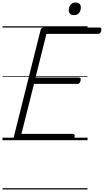

<svg xmlns="http://www.w3.org/2000/svg" viewBox="-20 -1105 819 1513"><path d="M112 0Q97 0 91 -5.5Q85 -11 88 -23L300 -869Q302 -878 309 -883Q316 -888 331 -888H765Q775 -888 777.5 -882Q780 -876 778 -863Q775 -850 769 -844Q763 -838 754 -838H346L260 -494H602Q612 -494 614.5 -488Q617 -482 615 -470Q612 -456 606 -450Q600 -444 591 -444H248L149 -50H554Q564 -50 567 -44Q570 -38 567 -25Q564 -12 558 -6Q552 0 543 0ZM563 -986Q544 -986 533 -995.5Q522 -1005 522 -1025Q522 -1049 536 -1067Q550 -1085 576 -1085Q595 -1085 606 -1075.5Q617 -1066 617 -1046Q617 -1022 603.5 -1004Q590 -986 563 -986ZM0 378H670V388H0ZM0 -20H670V0H0ZM0 -505H670V-500H0ZM0 -898H670V-888H0Z"/></svg>

Font: Playwrite DE SAS Guides
Style: Regular
Weight: 400
Designer: Veronika Burian, José Scaglione
Foundry: TypeTogether
Version: Version 1.003